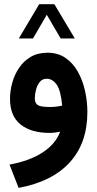

<svg xmlns="http://www.w3.org/2000/svg" viewBox="-20 -641 470 926"><path d="M168.9 -620.6H242.2L340.8 -455.6H272.5L205.6 -569.8L139.2 -455.6H70.8ZM270 -5.9Q243.7 0 218.8 0Q129.9 0 79.1 -40.8Q28.3 -81.5 28.3 -164.1Q28.3 -202.6 39.1 -241.7Q49.8 -280.8 72 -313.7Q94.2 -346.7 128.2 -366.7Q162.1 -386.7 209 -386.7Q259.3 -386.7 295.7 -361.8Q332 -336.9 355.5 -295.2Q378.9 -253.4 390.1 -202.6Q401.4 -151.9 401.4 -100.6Q401.4 48.8 316.4 142.1Q231.4 235.4 69.8 265.1L25.9 152.8Q122.6 135.3 185.5 94.2Q248.5 53.2 270 -5.9ZM279.8 -131.8Q273.4 -204.1 253.4 -232.7Q233.4 -261.2 205.1 -261.2Q184.1 -261.2 171.6 -245.6Q159.2 -230 153.6 -207.8Q147.9 -185.5 147.9 -166.5Q147.9 -144 161.6 -134.5Q175.3 -125 221.2 -125Q251.5 -125 279.8 -131.8Z"/></svg>

Font: Vazir WOL
Style: Bold-WOL
Weight: 700
Designer: Saber Rastikerdar
Foundry: Saber Rastikerdar
Version: Version 30.0.0